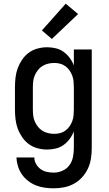

<svg xmlns="http://www.w3.org/2000/svg" viewBox="-20 -798 590 1040"><path d="M271 222Q246 222 221.5 218.5Q197 215 174.5 206Q152 197 132.5 182Q113 167 99 147Q85 127 77.5 103Q70 79 69 55H166Q166 74 175.5 90.5Q185 107 200 118Q215 129 233.5 133Q252 137 271 137Q295 137 318 127Q341 117 355.5 97.5Q370 78 375 53.5Q380 29 380 5V-87Q372 -65 357.5 -45.5Q343 -26 324 -12.5Q305 1 282 6.5Q259 12 235 12Q209 12 183 5Q157 -2 136 -17.5Q115 -33 100 -55Q85 -77 76 -101.5Q67 -126 64 -152.5Q61 -179 61 -205V-325Q61 -351 64 -377.5Q67 -404 76 -428.5Q85 -453 100 -475Q115 -497 136 -512.5Q157 -528 183 -535Q209 -542 235 -542Q259 -542 282 -536.5Q305 -531 324 -517.5Q343 -504 357.5 -484.5Q372 -465 380 -443V-530H477V5Q477 33 472.5 61.5Q468 90 456 115.5Q444 141 424.5 162.5Q405 184 380 197.5Q355 211 327 216.5Q299 222 271 222ZM274 -73Q290 -73 305.5 -77Q321 -81 334 -90.5Q347 -100 356.5 -113.5Q366 -127 371.5 -142Q377 -157 378.5 -173Q380 -189 380 -205V-325Q380 -341 378.5 -357Q377 -373 371.5 -388Q366 -403 356.5 -416.5Q347 -430 334 -439.5Q321 -449 305.5 -453Q290 -457 274 -457Q257 -457 240.5 -453Q224 -449 210 -440.5Q196 -432 185.5 -418.5Q175 -405 168.5 -390Q162 -375 160 -358.5Q158 -342 158 -325V-205Q158 -188 160 -171.5Q162 -155 168.5 -140Q175 -125 185.5 -111.5Q196 -98 210 -89.5Q224 -81 240.5 -77Q257 -73 274 -73ZM261 -587 207 -633 336 -778 403 -722Z"/></svg>

Font: Lode Dark
Style: Bold
Weight: 700
Monospace: yes
Designer: Belleve Invis
Foundry: Belleve Invis
Version: Version 29.2.0; ttfautohint (v1.8.3)